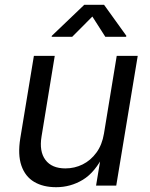

<svg xmlns="http://www.w3.org/2000/svg" viewBox="-20 -781 632 808"><path d="M216.3 6.8Q161.6 6.8 123.8 -15.6Q85.9 -38.1 70.1 -84Q54.2 -129.9 65.4 -199.2L122.6 -545.9H210.4L154.8 -206.5Q144.5 -144 171.1 -108.2Q197.8 -72.3 255.4 -72.3Q293.9 -72.3 327.9 -89.1Q361.8 -106 385.7 -138.7Q409.7 -171.4 417.5 -218.8L471.2 -545.9H559.6L469.2 0H384.3L406.2 -132.3H418Q380.4 -55.7 328.6 -24.4Q276.9 6.8 216.3 6.8ZM283.7 -626H197.3L198.2 -630.4L334.5 -760.7H418L511.7 -630.4L510.7 -626H423.3L368.7 -711.4Z"/></svg>

Font: Inter Variable
Style: Italic
Weight: 400
Italic angle: -9.39999°
Designer: Rasmus Andersson
Foundry: rsms
Version: Version 4.001;git-9221beed3